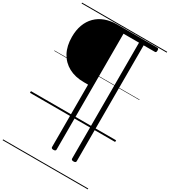

<svg xmlns="http://www.w3.org/2000/svg" viewBox="-369 -1246 1754 1982"><g transform="rotate(30 507.5 -255.0)"><path d="M503 389Q477 389 477 370V-373H426Q322 -373 245.5 -414.5Q169 -456 127.5 -533Q86 -610 86 -718Q86 -798 109.5 -861.5Q133 -925 178 -970Q223 -1015 285.5 -1038Q348 -1061 426 -1061H906Q914 -1061 918 -1056Q922 -1051 922 -1037Q922 -1023 918 -1017Q914 -1011 906 -1011H771V370Q771 389 743 389Q716 389 716 370V-1011H531V370Q531 389 503 389ZM0 555H1015V565H0ZM0 -20H1015V0H0ZM0 -505H1015V-500H0ZM0 -1075H1015V-1065H0Z"/></g></svg>

Font: Playwrite AR Guides
Style: Regular
Weight: 400
Designer: Veronika Burian, José Scaglione
Foundry: TypeTogether
Version: Version 1.003